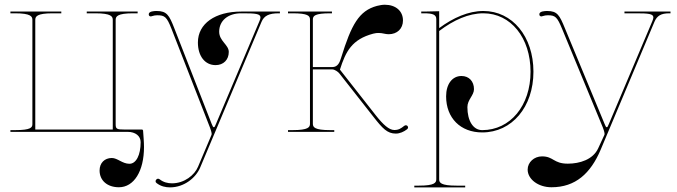

<svg xmlns="http://www.w3.org/2000/svg" viewBox="-20 -570 2928 830"><path d="M25 -520V-512.5H45C113.5 -512.5 120 -498.5 120 -484V-33.5C120 -19 113.5 -7.5 45 -7.5H25V0H132.5H532C565.5 0 588 18 588 44.5C588 100.5 568.5 138 539.5 138C509 138 488 113 463.5 113C432 113 410.5 134.5 410.5 167C410.5 210.5 444 239.5 494 239.5C559 239.5 602.5 170 602.5 65.5C602.5 43.5 600 17.5 598.5 -5.5C598.5 -7.5 596.5 -10 593.5 -10H520C484 -10 480 -12.5 480 -33.5V-484C480 -498.5 486.5 -512.5 555 -512.5H575V-520H355V-512.5H392.5C461 -512.5 467.5 -498.5 467.5 -484V-10H132.5V-484C132.5 -498.5 139 -512.5 207.5 -512.5H245V-520Z M1190 -520H1022.5C910.5 -520 835.5 -468 835.5 -386.5C835.5 -327.5 866 -288.5 912 -288.5C946 -288.5 969 -311.5 969 -345.5C969 -376.5 927.5 -392.5 927.5 -433C927.5 -480.5 965.5 -512.5 1022.5 -512.5H1031C1084.5 -512.5 1106 -510.5 1106 -494.5C1106 -490 1104.5 -485 1101.5 -478.5L914 -35C909.5 -24.5 908 -20 904.5 -20C901 -20 899.5 -24 895 -34.5L733.5 -448C711.5 -504.5 701 -522.5 657 -522.5C647.5 -522.5 623 -521.5 623 -508.5C623 -502 626.5 -499 632.5 -499C633.5 -499 635 -499.5 636 -500C645 -503 652.5 -504 659.5 -504C692 -504 701 -497.5 721.5 -445L887.5 -19C890.5 -11.5 895 2 895 9C895 10.5 895 11.5 894.5 12.5L836 151C821 187 777 222.5 723.5 222.5C705 222.5 686.5 218 670 205C668 203.5 665 202.5 663 202.5C658 202.5 652.5 208 652.5 213.5C652.5 216.5 654 219.5 657 221.5C675 235.5 695.5 240 715 240C777 240 827 197.5 845 155L1110.5 -475.5C1121.5 -502 1143 -512.5 1184.5 -512.5H1190Z M1225 -520V-512.5H1245C1311 -512.5 1320 -501.5 1320 -486V-35C1320 -20.5 1313.5 -7.5 1245 -7.5H1225V0H1425V-7.5H1407.5C1339 -7.5 1332.5 -20.5 1332.5 -35V-270H1416C1427 -270 1442 -259.5 1447.5 -252L1594 -65.5C1633.5 -15 1654 7.5 1691 7.5C1708.5 7.5 1726 -0.5 1739.5 -11C1742.5 -13 1744 -16 1744 -19C1744 -24.5 1739.5 -28.5 1734.5 -28.5C1732.5 -28.5 1729.5 -27.5 1727.5 -26C1713 -14.5 1703.5 -8 1684.5 -8C1662 -8 1636.5 -31 1604.5 -71.5L1449.5 -269C1474.5 -348 1501.5 -400 1593.5 -424.5C1602.5 -427 1610.5 -427.5 1617 -427.5C1634 -427.5 1645.5 -422 1660 -422C1697 -422 1722 -446 1722 -481.5C1722 -522.5 1690.5 -549.5 1643.5 -549.5C1633 -549.5 1621.5 -547.5 1609.5 -544.5C1531.5 -523.5 1499 -463 1455 -321.5C1448.5 -300.5 1441 -280 1416 -280H1332.5V-486C1332.5 -501.5 1341.5 -512.5 1407.5 -512.5H1415V-520Z M1801 -520V-512.5H1813.5C1852 -512.5 1866 -506 1866 -487.5V205C1866 219.5 1859.5 232.5 1791 232.5H1771V240H1991V232.5H1953.5C1885 232.5 1878.5 219.5 1878.5 205V-436C1940.5 -483 2006 -512.5 2069.5 -512.5C2188 -512.5 2273.5 -406.5 2273.5 -260C2273.5 -113.5 2186 -7.5 2064.5 -7.5C2025.5 -7.5 2000.5 -47.5 2000.5 -107C2000.5 -139 2029 -157.5 2029 -184.5C2029 -218.5 2007.5 -241.5 1975 -241.5C1935 -241.5 1908.5 -206.5 1908.5 -153.5C1908.5 -60 1970.5 2.5 2064.5 2.5C2193.5 2.5 2286 -108 2286 -260C2286 -412 2195 -522.5 2069.5 -522.5C2005 -522.5 1939.5 -493.5 1878.5 -448.5V-521.5L1813.5 -520Z M2679.5 -520V-512.5H2729.5C2783 -512.5 2804.5 -510.5 2804.5 -494.5C2804.5 -490 2802.5 -485 2800 -478.5L2612.5 -35C2608 -24.5 2606.5 -20 2603 -20C2599.5 -20 2598 -24 2593.5 -34.5L2422 -448C2399 -504 2389.5 -522.5 2345.5 -522.5C2336 -522.5 2311.5 -521.5 2311.5 -508.5C2311.5 -502 2315 -499 2321 -499C2322 -499 2323.5 -499.5 2324.5 -500C2333.5 -503 2341 -504 2348 -504C2380.5 -504 2388.5 -497 2410 -445L2586 -19C2589 -11.5 2593.5 2 2593.5 9C2593.5 10.5 2593.5 11.5 2593 12.5L2566 71C2543.5 120 2486 137.5 2434.5 137.5C2372 137.5 2373.5 106 2323 106C2289 106 2261 131.5 2261 163C2261 205 2307 239.5 2364 239.5C2468 239.5 2533 179.5 2576.5 77.5L2809 -475.5C2820 -502 2838 -512.5 2873 -512.5H2878.5V-520Z"/></svg>

Font: ZnikomitNo24
Style: Regular
Weight: 500
Designer: gluk
Foundry: gluk
Version: Version 0.55